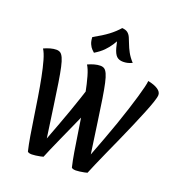

<svg xmlns="http://www.w3.org/2000/svg" viewBox="-189 -1275 1361 1448"><g transform="rotate(20 491.5 -550.5)"><path d="M580 14Q564 14 554.5 10Q545 6 545 -1Q534 -46 523 -112Q512 -178 500.5 -255Q489 -332 476.5 -410Q464 -488 450 -559Q436 -630 420.5 -684.5Q405 -739 387 -766Q413 -778 438.5 -785Q464 -792 486 -792Q505 -792 518 -783.5Q531 -775 542 -751Q553 -727 563 -682Q573 -637 584.5 -564Q596 -491 611 -384L646 -138Q675 -214 702.5 -287.5Q730 -361 754 -430Q778 -499 797.5 -560Q817 -621 831.5 -670.5Q846 -720 854.5 -755Q863 -790 864 -807Q915 -797 943.5 -778Q972 -759 972 -734Q972 -716 958 -674.5Q944 -633 920.5 -575.5Q897 -518 868.5 -451.5Q840 -385 809.5 -317Q779 -249 751 -187Q723 -125 702 -76Q681 -27 670 0Q665 2 647.5 5.5Q630 9 611 11.5Q592 14 580 14ZM227 14Q211 14 201.5 10Q192 6 192 -1Q181 -46 170 -112Q159 -178 147.5 -255Q136 -332 123.5 -410Q111 -488 97 -559Q83 -630 67.5 -684.5Q52 -739 34 -766Q60 -778 85.5 -785Q111 -792 133 -792Q152 -792 165 -783.5Q178 -775 189 -751Q200 -727 210 -682Q220 -637 231.5 -564Q243 -491 258 -384L293 -138Q316 -199 340 -263Q364 -327 386.5 -390.5Q409 -454 428.5 -512.5Q448 -571 463.5 -620Q479 -669 489 -705L550 -532Q527 -476 499.5 -413.5Q472 -351 444 -289Q416 -227 391 -171Q366 -115 346.5 -70.5Q327 -26 317 0Q312 2 294.5 5.5Q277 9 258 11.5Q239 14 227 14ZM406 -867Q399 -873 387 -885Q375 -897 365 -919Q355 -941 354 -974Q425 -1013 468 -1045.5Q511 -1078 543 -1115Q572 -1113 587.5 -1101Q603 -1089 612.5 -1068Q622 -1047 632 -1020Q642 -993 659 -961Q676 -929 707 -895Q685 -885 668.5 -881.5Q652 -878 635 -878Q602 -878 583 -896Q564 -914 551.5 -960Q539 -1006 524 -1088L559 -1038Q541 -1007 522 -977.5Q503 -948 476 -920.5Q449 -893 406 -867Z"/></g></svg>

Font: Merienda
Style: Bold
Weight: 700
Designer: Eduardo Rodriguez Tunni
Foundry: Eduardo Rodriguez Tunni
Version: Version 2.001